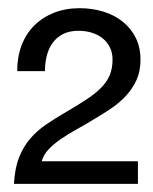

<svg xmlns="http://www.w3.org/2000/svg" viewBox="-20 -729 373 469"><path d="M22 -555.2Q22 -589.8 32.7 -618.2Q43.5 -646.5 63.5 -666.5Q83.5 -686.5 111.8 -697.8Q140.1 -709 174.8 -709Q205.1 -709 232.2 -700.7Q259.3 -692.4 279.5 -676.3Q299.8 -660.2 311.5 -636.7Q323.2 -613.3 323.2 -583Q323.2 -555.2 313.5 -533.7Q303.7 -512.2 287.6 -494.9Q271.5 -477.5 251.2 -463.9Q231 -450.2 210 -438Q188.5 -424.8 167.2 -413.1Q146 -401.4 128.4 -389.2Q110.8 -377 98.4 -363.8Q85.9 -350.6 82 -335H316.9V-279.8H14.2Q16.1 -317.9 26.6 -344.5Q37.1 -371.1 54 -390.6Q70.8 -410.2 92.8 -425Q114.7 -439.9 139.2 -454.1Q168.5 -471.2 190.2 -485.4Q211.9 -499.5 226.3 -513.9Q240.7 -528.3 247.8 -544.9Q254.9 -561.5 254.9 -584Q254.9 -600.1 248.5 -613Q242.2 -626 231.2 -635Q220.2 -644 204.8 -648.9Q189.5 -653.8 171.9 -653.8Q149.4 -653.8 133.8 -645.8Q118.2 -637.7 108.4 -624Q98.6 -610.4 94.2 -592.5Q89.8 -574.7 89.8 -555.2Z"/></svg>

Font: XB Khoramshahr
Style: Regular
Weight: 400
Designer: Behnam
Foundry: Irmug
Version: Version 8.005 2009